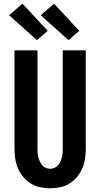

<svg xmlns="http://www.w3.org/2000/svg" viewBox="-20 -1006 540 1034"><path d="M250 8Q222 8 195 2Q168 -4 144.5 -18.5Q121 -33 103.5 -55Q86 -77 75.5 -102.5Q65 -128 61.5 -155.5Q58 -183 58 -210V-735H182V-210Q182 -198 182.5 -185.5Q183 -173 186 -161Q189 -149 194 -137.5Q199 -126 207 -116.5Q215 -107 226.5 -102Q238 -97 250 -97Q262 -97 273.5 -102Q285 -107 293 -116.5Q301 -126 306 -137.5Q311 -149 314 -161Q317 -173 317.5 -185.5Q318 -198 318 -210V-735H442V-210Q442 -183 438.5 -155.5Q435 -128 424.5 -102.5Q414 -77 396.5 -55Q379 -33 355.5 -18.5Q332 -4 305 2Q278 8 250 8ZM349 -790 199 -924 271 -986 407 -840ZM179 -790 29 -924 101 -986 237 -840Z"/></svg>

Font: Iosevka SS04 Extrabold
Style: Regular
Weight: 800
Monospace: yes
Designer: Belleve Invis
Foundry: Belleve Invis
Version: Version 19.0.0; ttfautohint (v1.8.4)